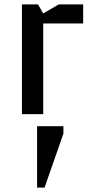

<svg xmlns="http://www.w3.org/2000/svg" viewBox="-20 -520 429 875"><path d="M359 -413H177V0H80V-500H153L177 -459L248 -500H359ZM149 335V55H269V89L183 335Z"/></svg>

Font: Quantico
Style: Regular
Weight: 400
Designer: Matt Desmond
Foundry: MADtype
Version: Version 2.002